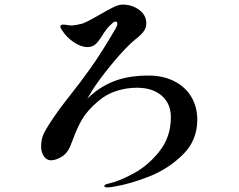

<svg xmlns="http://www.w3.org/2000/svg" viewBox="-20 -782 1040 836"><path d="M839 -261Q839 -170 775.5 -108Q712 -46 629.5 -13.5Q547 19 475 31Q458 34 448 34Q434 34 434 28Q434 21 454 17Q499 7 562 -27Q625 -61 674.5 -123.5Q724 -186 724 -272Q724 -331 684 -365.5Q644 -400 576 -400Q530 -400 485.5 -385.5Q441 -371 407 -341Q360 -301 337.5 -262.5Q315 -224 298 -176Q285 -141 277 -128Q265 -108 242.5 -96Q220 -84 202 -84Q183 -84 171 -101.5Q159 -119 159 -145Q159 -170 167 -192Q181 -227 242 -311L275 -354Q328 -420 375.5 -487Q423 -554 483 -657Q491 -671 491 -678Q491 -688 483 -688Q476 -688 466 -678Q454 -668 443.5 -654Q433 -640 425 -627Q409 -601 395.5 -589Q382 -577 360 -577Q333 -577 301 -598.5Q269 -620 249 -652Q243 -661 243 -666Q243 -675 255 -675Q262 -675 273 -673Q284 -671 293 -671Q309 -672 338 -679Q352 -684 372.5 -695Q393 -706 414 -718Q450 -739 473.5 -750.5Q497 -762 513 -762Q555 -762 586 -739Q617 -716 617 -681Q617 -663 607 -647.5Q597 -632 570 -611Q529 -578 469 -505.5Q409 -433 381 -387L360 -352Q409 -401 473 -427Q537 -453 626 -453Q691 -453 739.5 -428Q788 -403 813.5 -359.5Q839 -316 839 -261Z"/></svg>

Font: Shippori Mincho
Style: Bold
Weight: 700
Designer: FONTDASU
Foundry: FONTDASU / Google Inc. / but / Adobe
Version: Version 3.110; ttfautohint (v1.8.3)